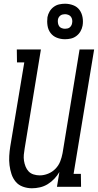

<svg xmlns="http://www.w3.org/2000/svg" viewBox="-20 -1000 524 1028"><path d="M151 8Q126 8 102.5 -0.5Q79 -9 64 -27Q49 -45 41.5 -68Q34 -91 31 -115.5Q28 -140 29.5 -165.5Q31 -191 35 -216L110 -666H71L70 -735H199L112 -205Q109 -188 107.5 -171.5Q106 -155 108.5 -139Q111 -123 117 -108Q123 -93 133.5 -82Q144 -71 160 -66Q176 -61 193 -61Q215 -61 237.5 -70Q260 -79 277 -96.5Q294 -114 302.5 -136Q311 -158 315 -180L406 -735H484L374 -69H413L414 0H285L298 -79Q287 -60 271 -43Q255 -26 235.5 -14Q216 -2 194 3Q172 8 151 8ZM328 -790Q305 -790 284.5 -798Q264 -806 251 -823Q238 -840 234.5 -862.5Q231 -885 234 -908Q237 -924 245.5 -938.5Q254 -953 267.5 -963Q281 -973 296.5 -976.5Q312 -980 328 -980Q351 -980 372 -972Q393 -964 405.5 -947Q418 -930 422 -907.5Q426 -885 422 -862Q419 -846 410.5 -831.5Q402 -817 388.5 -807Q375 -797 359.5 -793.5Q344 -790 328 -790ZM328 -846Q334 -846 341 -847.5Q348 -849 353 -853Q358 -857 361.5 -863Q365 -869 366 -876Q368 -885 366.5 -894Q365 -903 360 -910Q355 -917 346 -920.5Q337 -924 328 -924Q322 -924 315.5 -922.5Q309 -921 303.5 -917Q298 -913 294.5 -907Q291 -901 290 -894Q289 -885 290.5 -876Q292 -867 296.5 -860Q301 -853 310 -849.5Q319 -846 328 -846Z"/></svg>

Font: Iosevka QP
Style: Italic
Weight: 400
Italic angle: -9°
Designer: Belleve Invis
Foundry: Belleve Invis
Version: Version 20.0.0; ttfautohint (v1.8.4)